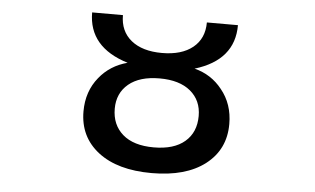

<svg xmlns="http://www.w3.org/2000/svg" viewBox="-43 -586 1086 661"><g transform="rotate(5 500.0 -255.5)"><path d="M356.4 -199.2Q356.4 -143.6 394 -110.8Q431.6 -78.1 501.5 -78.1Q571.3 -78.1 608.9 -110.4Q646.5 -142.6 646.5 -199.2Q646.5 -252.9 608.4 -284.7Q570.3 -316.4 501.5 -316.4Q432.6 -316.4 394.5 -284.7Q356.4 -252.9 356.4 -199.2ZM250 -180.7Q250 -250 290 -298.8Q327.1 -344.7 386.7 -360.4Q250 -402.3 250 -522.5H356.4Q356.4 -466.8 395 -435.5Q433.6 -404.3 501.5 -404.3Q569.3 -404.3 607.9 -435.5Q646.5 -466.8 646.5 -522.5H753.9Q753.9 -401.4 618.2 -360.4Q676.8 -345.7 713.9 -298.8Q753.9 -250 753.9 -180.7Q753.9 -92.8 687 -41Q620.1 10.7 502 10.7Q383.8 10.7 316.9 -41Q250 -92.8 250 -180.7Z"/></g></svg>

Font: GenEi Gothic M SemiBold
Style: Regular
Weight: 500
Designer: o_tamon (Modified); [Source Han Sans]
Ryoko NISHIZUKA  (kana & ideographs); Paul D. Hunt (Latin, Greek & Cyrillic); Wenl
Version: Version 1.1a;Original Version 1.004